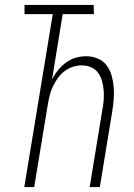

<svg xmlns="http://www.w3.org/2000/svg" viewBox="-20 -755 540 775"><path d="M78 0 193 -698H79V-735H358L359 -698H233L190 -434Q200 -454 214 -471.5Q228 -489 246.5 -502.5Q265 -516 286 -522Q307 -528 328 -528Q353 -528 375 -518.5Q397 -509 410.5 -491Q424 -473 430.5 -450Q437 -427 439 -403Q441 -379 439 -354Q437 -329 433 -305L383 0H342L393 -311Q397 -331 398.5 -350.5Q400 -370 398.5 -389.5Q397 -409 392 -427.5Q387 -446 376 -461Q365 -476 347.5 -483.5Q330 -491 310 -491Q291 -491 273 -485Q255 -479 239.5 -467Q224 -455 212.5 -438.5Q201 -422 193 -405Q185 -388 180.5 -369.5Q176 -351 173 -333L118 0Z"/></svg>

Font: Iosevka SS18 Extralight
Style: Italic
Weight: 200
Italic angle: -9°
Monospace: yes
Designer: Belleve Invis
Foundry: Belleve Invis
Version: Version 25.1.1; ttfautohint (v1.8.4)